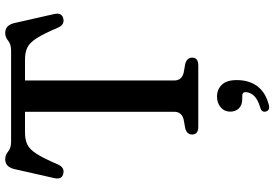

<svg xmlns="http://www.w3.org/2000/svg" viewBox="-174 -588 1027 718"><g transform="rotate(-90 339.0 -228.5)"><path d="M169 -700H509Q533 -700 546.2 -711Q559.5 -722 575.5 -722Q603.5 -722 612 -689L646 -539Q652.5 -509.5 628 -504.5Q605.5 -500 595 -525Q572.5 -577.5 555.8 -604Q539 -630.5 520.8 -639.2Q502.5 -648 475.5 -648H397.5V-90Q397.5 -61.5 427.5 -54.5L461 -48.5Q483 -41.5 483 -23Q483 0 454 0H224.5Q195.5 0 195.5 -23Q195.5 -41.5 217 -48.5L250.5 -54.5Q280.5 -61.5 280.5 -90V-648H203Q176 -648 157.8 -639.2Q139.5 -630.5 122.8 -604Q106 -577.5 83.5 -525Q72.5 -500 50.5 -504.5Q25.5 -509.5 32.5 -539L66.5 -689Q75 -722 102.5 -722Q119 -722 132 -711Q145 -700 169 -700ZM329 164.5Q305.5 164.5 293.2 151.8Q281 139 281 119.5Q281 97.5 297.2 83.8Q313.5 70 337 70Q364 70 381.5 88Q399 106 399 144Q399 189.5 376.5 220.2Q354 251 307.5 263.5Q286.5 269.5 281.5 253Q277 237 297 231.5Q327.5 222.5 340.8 207.8Q354 193 354 177Q354 164.5 340.5 164.5Z"/></g></svg>

Font: Fraunces 9pt S050
Style: Regular
Weight: 400
Version: Version 1.000; ttfautohint (v1.8.3)